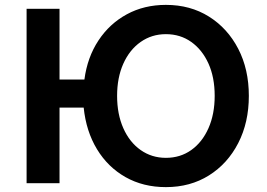

<svg xmlns="http://www.w3.org/2000/svg" viewBox="-20 -751 1094 787"><path d="M89 0V-715H224V-425H326Q338 -516 383.5 -585Q429 -654 500 -692.5Q571 -731 660 -731Q760 -731 836.5 -683Q913 -635 956.5 -551Q1000 -467 1000 -358Q1000 -249 956.5 -164.5Q913 -80 836.5 -32Q760 16 660 16Q567 16 494.5 -25Q422 -66 377.5 -139.5Q333 -213 323 -310H224V0ZM660 -104Q719 -104 764 -136Q809 -168 834.5 -225.5Q860 -283 860 -358Q860 -434 834.5 -490.5Q809 -547 764 -579Q719 -611 660 -611Q602 -611 556.5 -579Q511 -547 485.5 -490Q460 -433 460 -358Q460 -283 485.5 -225.5Q511 -168 556.5 -136Q602 -104 660 -104Z"/></svg>

Font: Wix Madefor Text
Style: Bold
Weight: 700
Designer: Dalton Maag Ltd
Foundry: Dalton Maag Ltd
Version: Version 3.100